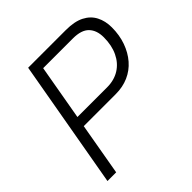

<svg xmlns="http://www.w3.org/2000/svg" viewBox="-183 -827 967 967"><g transform="rotate(-45 301.0 -343.0)"><path d="M39 0 160 -686H429Q490 -686 528 -666.5Q566 -647 584 -612Q602 -577 602 -532Q602 -477 585.5 -430.5Q569 -384 539.5 -350Q510 -316 469 -298Q428 -280 378 -280H150L101 0ZM160 -335H371Q422 -335 459.5 -358.5Q497 -382 517.5 -425Q538 -468 538 -525Q538 -575 511 -603Q484 -631 424 -631H212Z"/></g></svg>

Font: Archivo SemiCondensed ExtraLight
Style: Italic
Weight: 250
Width: 4
Italic angle: -10°
Designer: Hector Gatti
Foundry: Omnibus-Type
Version: Version 2.001